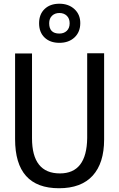

<svg xmlns="http://www.w3.org/2000/svg" viewBox="-20 -1001 640 1031"><path d="M539.1 -714.8V-252Q539.1 -125 477.5 -57.6Q416 9.8 296.9 9.8Q61 9.8 61 -253.9V-713.9H151.9V-258.8Q151.9 -69.8 301.8 -69.8Q445.8 -69.8 448.2 -259.8V-714.8ZM298.8 -771Q249 -771 219.5 -799.3Q189.9 -827.6 189.9 -876Q189.9 -924.3 219.5 -952.6Q249 -981 298.8 -981Q348.1 -981 379.6 -952.1Q411.1 -923.3 411.1 -877Q411.1 -829.1 380.1 -800Q349.1 -771 298.8 -771ZM298.8 -931.2Q274.9 -931.2 259.5 -916.5Q244.1 -901.9 244.1 -876Q244.1 -820.8 298.8 -820.8Q323.2 -820.8 338.6 -835.4Q354 -850.1 354 -876Q354 -901.9 338.6 -916.5Q323.2 -931.2 298.8 -931.2Z"/></svg>

Font: Apple Sans Adjectives
Style: Regular
Weight: 400
Monospace: yes
Foundry: Apple Sans Adjectives
Version: Version 0.01